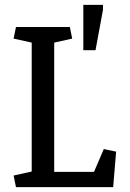

<svg xmlns="http://www.w3.org/2000/svg" viewBox="-20 -772 537 792"><path d="M203.6 -63H367.7L408.2 -157.2L459 -146.5L446.8 0H45.9L36.1 -47.9L110.8 -64.5V-596.2L36.1 -612.8L45.9 -660.6H268.1L277.8 -612.8L203.6 -596.2ZM323.7 -752H404.8V-731.4L374 -564.9H323.7Z"/></svg>

Font: NoticiaText-Regular
Style: Regular
Weight: 400
Designer: JM Sole
Foundry: JM Sole
Version: Version 1.003